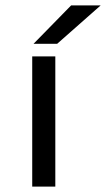

<svg xmlns="http://www.w3.org/2000/svg" viewBox="-20 -695 395 715"><path d="M186 0H100V-485H186ZM105 -532 245 -675H355L193 -532Z"/></svg>

Font: Sarpanch
Style: Regular
Weight: 400
Designer: Manushi Parikh (Devanagari and Latin), Jyotish Sonowal (Devanagari)
Foundry: Indian Type Foundry
Version: Version 2.004;PS 1.0;hotconv 1.0.78;makeotf.lib2.5.61930; tt